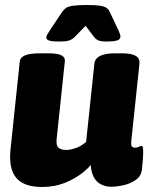

<svg xmlns="http://www.w3.org/2000/svg" viewBox="-20 -738 597 767"><path d="M148 9Q75 9 44.5 -28Q14 -65 22 -141L59 -493Q61 -509 80.5 -517Q100 -525 140 -525H174Q210 -525 225.5 -517Q241 -509 239 -493L206 -180Q205 -167 207.5 -158Q210 -149 219.5 -144Q229 -139 246 -139Q255 -139 265.5 -141.5Q276 -144 286.5 -148Q297 -152 306.5 -158Q316 -164 324 -171L357 -483Q361 -525 439 -525H465Q505 -525 522 -515Q539 -505 537 -483L504 -170Q503 -159 506.5 -153.5Q510 -148 520 -148Q528 -148 534.5 -151.5Q541 -155 545 -155Q549 -155 550.5 -149.5Q552 -144 552 -131Q552 -124 551.5 -114Q551 -104 550 -91Q549 -78 547 -62Q545 -36 524 -20.5Q503 -5 475 1.5Q447 8 424 8Q398 8 377.5 -5Q357 -18 348 -46.5Q339 -75 344 -122L352 -91Q339 -71 309.5 -47.5Q280 -24 239 -7.5Q198 9 148 9ZM217 -572Q191 -572 178 -575.5Q165 -579 165 -588Q165 -593 168.5 -599.5Q172 -606 178 -615L226 -687Q233 -698 242 -705Q251 -712 270.5 -715Q290 -718 327 -718Q363 -718 381 -715Q399 -712 407 -705.5Q415 -699 420 -687L454 -615Q457 -608 459 -602.5Q461 -597 461 -592Q461 -580 446.5 -576Q432 -572 405 -572Q385 -572 374.5 -576Q364 -580 356 -590L322 -635L278 -590Q268 -580 255 -576Q242 -572 217 -572Z"/></svg>

Font: Asap Black
Style: Italic
Weight: 900
Italic angle: -6°
Designer: Pablo Cosgaya
Foundry: Omnibus-Type
Version: Version 3.001